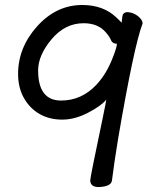

<svg xmlns="http://www.w3.org/2000/svg" viewBox="-20 -738 640 777"><path d="M227.1 -331.1Q310.1 -331.1 370.1 -395Q411.1 -439 436 -503.9Q453.1 -546.9 453.1 -561Q435.1 -561 429.2 -575.4Q423.3 -589.8 409.2 -606Q377.4 -644 318.4 -644Q243.2 -644 188.7 -579.1Q134.3 -514.2 134.3 -453.1Q134.3 -331.1 227.1 -331.1ZM379.4 19Q345.2 19 345.2 -8.8Q345.2 -20 396 -262.2Q410.2 -330.1 410.2 -336.9L409.2 -334Q389.2 -309.1 335.7 -281.5Q282.2 -253.9 232.4 -253.9Q180.2 -253.9 140.6 -276.4Q101.1 -298.8 77.1 -340.8Q53.2 -382.8 53.2 -439Q53.2 -545.9 130.6 -631.8Q208 -717.8 313 -717.8Q397.5 -717.8 450.2 -668Q471.2 -647.9 472.2 -646Q473.1 -651.9 475.1 -670.4Q477.1 -689 497.1 -689Q521 -687 539.1 -672.1Q557.1 -657.2 557.1 -643.1Q522.5 -553.2 458 -176.8Q440.4 -67.9 433.1 -7.8Q430.2 17.1 379.4 19Z"/></svg>

Font: LXGW WenKai GB Screen
Style: Regular
Weight: 400
Designer: LXGW / Fontworks Inc.
Foundry: LXGW / Fontworks Inc.
Version: Version 1.321;February 19, 2024;FontCreator 14.0.0.2901 64-b